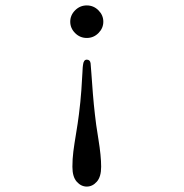

<svg xmlns="http://www.w3.org/2000/svg" viewBox="-20 -508 680 708"><path d="M247 107Q247 78 250.5 50.5Q254 23 260.5 -15.5Q267 -54 271 -86Q277 -133 280 -175.5Q283 -218 284 -241Q285 -264 286 -268Q288 -288 300 -288Q312 -288 314 -275Q315 -269 317 -237Q319 -205 322.5 -162.5Q326 -120 330 -86Q333 -55 343 6Q353 67 353 107Q353 144 337 162Q321 180 300 180Q279 180 263 162Q247 144 247 107ZM343 -470Q361 -452 361 -428Q361 -404 343 -386Q325 -368 300 -368Q275 -368 257 -386Q239 -404 239 -428Q239 -452 257 -470Q275 -488 300 -488Q325 -488 343 -470Z"/></svg>

Font: Libertinus Mono
Style: Regular
Weight: 400
Designer: Philipp H. Poll
Foundry: Khaled Hosny
Version: Version 6.7